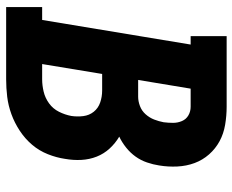

<svg xmlns="http://www.w3.org/2000/svg" viewBox="-88 -688 775 640"><g transform="rotate(90 300.0 -367.5)"><path d="M3 0V-120H46L128 -615H100V-735H335Q365 -735 395 -730Q425 -725 450 -711.5Q475 -698 494 -676.5Q513 -655 523 -628Q533 -601 534.5 -570.5Q536 -540 531 -510Q528 -490 521 -469.5Q514 -449 501.5 -431.5Q489 -414 471.5 -400Q454 -386 435 -377Q457 -364 474.5 -345Q492 -326 501.5 -302Q511 -278 512.5 -251Q514 -224 509 -196Q505 -168 493.5 -139Q482 -110 462 -86.5Q442 -63 415.5 -45.5Q389 -28 360 -17.5Q331 -7 302 -3.5Q273 0 244 0ZM246 -440H302Q317 -440 333 -446Q349 -452 360.5 -465Q372 -478 378 -493.5Q384 -509 387 -525Q389 -541 389 -556.5Q389 -572 383 -586Q377 -600 364 -607.5Q351 -615 335 -615H275ZM193 -120H244Q264 -120 285 -125Q306 -130 324 -143Q342 -156 352 -176Q362 -196 366 -217Q369 -237 366.5 -257Q364 -277 352 -292Q340 -307 321 -313.5Q302 -320 281 -320H226Z"/></g></svg>

Font: Iosevka Curly Slab HvEx
Style: Italic
Weight: 900
Width: 7
Italic angle: -9°
Monospace: yes
Designer: Belleve Invis
Foundry: Belleve Invis
Version: Version 11.1.0; ttfautohint (v1.8.3)